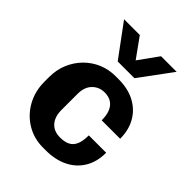

<svg xmlns="http://www.w3.org/2000/svg" viewBox="-219 -876 1001 1001"><g transform="rotate(45 281.5 -376.0)"><path d="M276 10Q210.5 10 156.5 -22.2Q102.5 -54.5 70.8 -111Q39 -167.5 39 -238.5V-272.5Q39 -326.5 58 -371.5Q77 -416.5 110.2 -450.2Q143.5 -484 187.2 -502.5Q231 -521 280.5 -521H303Q373.5 -521 424 -493.8Q474.5 -466.5 501.5 -418.5Q528.5 -370.5 528.5 -307H392.5Q392.5 -345 381.8 -370.2Q371 -395.5 350.8 -408.2Q330.5 -421 301 -421Q260.5 -421 233.2 -393.2Q206 -365.5 206 -315.5V-197Q206 -147 231.2 -118.5Q256.5 -90 302.5 -90Q335.5 -90 357.2 -101Q379 -112 389.8 -137Q400.5 -162 400.5 -204H528.5Q528.5 -136 499 -88Q469.5 -40 417.5 -15Q365.5 10 298 10ZM490 -762 358 -583H234.5L102.5 -762H218.5L332.5 -603.5H261L375 -762Z"/></g></svg>

Font: Chivo Medium
Style: Regular
Weight: 500
Designer: Hector Gatti
Foundry: Omnibus-Type
Version: Version 2.002